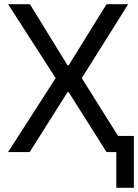

<svg xmlns="http://www.w3.org/2000/svg" viewBox="-20 -727 660 918"><path d="M302.7 -415H308.6L489.3 -707H592.8L371.1 -353.5L592.8 0H489.3L308.6 -286.1H302.7L122.1 0H18.6L246.1 -353.5L18.6 -707H123ZM620.1 170.9H536.1V-77.1H620.1Z"/></svg>

Font: Pretendard Std Variable
Style: Regular
Weight: 400
Designer: Base glyphs from Inter by Rasmus Andersson; Hangeul glyphs from Noto Sans CJK(Source Han Sans) by Jang Soo-young and Kan
Foundry: Kil Hyung-jin
Version: Version 1.309;Glyphs 3.2 (3225)